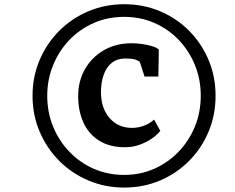

<svg xmlns="http://www.w3.org/2000/svg" viewBox="-20 -932 1088 888"><path d="M130.5 -489Q130.5 -578 163.5 -655Q196.5 -732 254.5 -790Q312.5 -848 389.5 -880.2Q466.5 -912.5 554.5 -912.5Q643 -912.5 719.8 -880.2Q796.5 -848 854.2 -790Q912 -732 944.5 -655Q977 -578 977 -489Q977 -400 944.5 -322.8Q912 -245.5 854.2 -187.5Q796.5 -129.5 719.8 -97Q643 -64.5 554.5 -64.5Q466.5 -64.5 389.5 -97Q312.5 -129.5 254.5 -187.5Q196.5 -245.5 163.5 -322.8Q130.5 -400 130.5 -489ZM198.5 -489Q198.5 -413 225.5 -346.8Q252.5 -280.5 301 -230Q349.5 -179.5 414.2 -151.2Q479 -123 554.5 -123Q629.5 -123 694 -151.8Q758.5 -180.5 806.5 -230.8Q854.5 -281 881.5 -347.2Q908.5 -413.5 908.5 -489Q908.5 -565 881.5 -631.2Q854.5 -697.5 806.5 -747.5Q758.5 -797.5 694 -825.8Q629.5 -854 554.5 -854Q478 -854 413.2 -825.5Q348.5 -797 300.5 -746.8Q252.5 -696.5 225.5 -630.2Q198.5 -564 198.5 -489ZM559 -251Q486.5 -251 438 -281.8Q389.5 -312.5 365.5 -366Q341.5 -419.5 341.5 -487.5Q341.5 -557 373 -612.2Q404.5 -667.5 460.5 -699.8Q516.5 -732 589 -732Q610.5 -732 636.2 -728.5Q662 -725 683.5 -718.5Q705 -712 714.5 -702.5L712.5 -578H648.5L626.5 -646Q619 -652 604.8 -656.8Q590.5 -661.5 559.5 -661.5Q523 -661.5 497.8 -641.8Q472.5 -622 459.8 -586.8Q447 -551.5 447 -506Q447 -431.5 486.8 -386Q526.5 -340.5 590.5 -340.5Q620 -340.5 647.5 -351.2Q675 -362 692.5 -379L721.5 -326.5Q707.5 -309 683 -291.8Q658.5 -274.5 626.5 -262.8Q594.5 -251 559 -251Z"/></svg>

Font: Merriweather 24pt
Style: Bold Italic
Weight: 700
Italic angle: -7.8°
Designer: Eben Sorkin
Foundry: Eben Sorkin
Version: Version 2.101